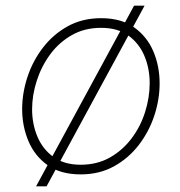

<svg xmlns="http://www.w3.org/2000/svg" viewBox="-20 -604 635 676"><path d="M144 52H107L452 -584H489ZM264 10Q193 10 147.5 -22.5Q102 -55 80 -107.5Q58 -160 58 -220Q58 -276 76.5 -332.5Q95 -389 131 -436Q167 -483 218.5 -511.5Q270 -540 336 -540Q407 -540 452.5 -507.5Q498 -475 520 -423Q542 -371 542 -310Q542 -254 523.5 -197.5Q505 -141 469 -94Q433 -47 381.5 -18.5Q330 10 264 10ZM264 -24Q322 -24 367 -49.5Q412 -75 443.5 -117Q475 -159 491 -210Q507 -261 507 -311Q507 -363 488.5 -407Q470 -451 432.5 -478.5Q395 -506 336 -506Q278 -506 233 -480.5Q188 -455 157 -413Q126 -371 109.5 -320Q93 -269 93 -219Q93 -168 111.5 -123.5Q130 -79 168 -51.5Q206 -24 264 -24Z"/></svg>

Font: Be Vietnam Pro Variable Thin
Style: Italic
Weight: 100
Italic angle: -12°
Designer: Lam Bao, Tony Le, Vietanh Nguyen
Foundry: Yellow Type Foundry
Version: Version 1.002